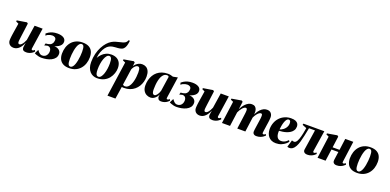

<svg xmlns="http://www.w3.org/2000/svg" viewBox="5 -2112 7345 3616"><g transform="rotate(20 3678.0 -304.0)"><path d="M152.5 12.5Q117 12.5 91.5 -2Q66 -16.5 52.2 -41.5Q38.5 -66.5 38.5 -97.5Q38.5 -113.5 40.2 -133.5Q42 -153.5 44.5 -175.8Q47 -198 50.5 -220.2Q54 -242.5 57 -262.5L86 -446L32 -472L35.5 -494L230.5 -525.5L252.5 -507.5L223.5 -286Q220.5 -265 217.5 -241Q214.5 -217 211.8 -194.8Q209 -172.5 207.2 -156Q205.5 -139.5 205.5 -132.5Q205.5 -118 208 -108.2Q210.5 -98.5 217 -93Q223.5 -87.5 236 -87.5Q256.5 -87.5 276.2 -107.2Q296 -127 312.8 -156Q329.5 -185 340 -212.5L386 -514H547.5L485.5 -94.5Q483.5 -78.5 490.2 -71.8Q497 -65 504.5 -65Q514 -65 525.5 -70.5Q537 -76 548.5 -87.5L561.5 -60.5Q547 -42.5 523.5 -26Q500 -9.5 470.2 0.8Q440.5 11 407 11Q366 11 346.2 -5.2Q326.5 -21.5 325.5 -51Q325.5 -56.5 326.5 -67.2Q327.5 -78 329.5 -91.5Q331.5 -105 333.8 -120.2Q336 -135.5 338 -149.5H336Q325 -120 307.8 -91.2Q290.5 -62.5 267.5 -39Q244.5 -15.5 215.8 -1.5Q187 12.5 152.5 12.5Z M714.5 9Q681.5 9 652.2 2.2Q623 -4.5 600.8 -13.5Q578.5 -22.5 567 -28.5L607.5 -111Q618.5 -95.5 633.2 -78Q648 -60.5 667 -48.2Q686 -36 709.5 -36Q746 -36 770.8 -53.2Q795.5 -70.5 808 -98Q820.5 -125.5 820.5 -156.5Q820.5 -184.5 811.5 -204Q802.5 -223.5 785.2 -233.5Q768 -243.5 743.5 -243.5L682.5 -228L695.5 -271.5L742 -276.5Q788 -285 809 -306.5Q830 -328 836 -352Q842 -376 842 -391Q842 -425 819.2 -440.8Q796.5 -456.5 764 -456.5Q745 -456.5 721.2 -450.8Q697.5 -445 676.2 -434.2Q655 -423.5 643 -407.5L628.5 -445Q647 -463 676.5 -481.2Q706 -499.5 747.8 -511.8Q789.5 -524 844.5 -524Q921 -524 966.5 -496.2Q1012 -468.5 1012 -416Q1012 -381.5 993.5 -355.8Q975 -330 944.5 -312Q914 -294 877.2 -283Q840.5 -272 804 -267.5L792.5 -275Q861 -286 907.2 -274.2Q953.5 -262.5 977 -235Q1000.5 -207.5 1000.5 -171.5Q1000.5 -122 974.2 -87.5Q948 -53 905.5 -31.8Q863 -10.5 812.8 -0.8Q762.5 9 714.5 9Z M1348 -527.5Q1424 -527.5 1472.8 -501.2Q1521.5 -475 1544.8 -426.8Q1568 -378.5 1568 -312Q1568 -245.5 1548.5 -186.5Q1529 -127.5 1490.5 -82.2Q1452 -37 1396 -11.5Q1340 14 1268 14Q1193 14 1144.8 -12.5Q1096.5 -39 1073.2 -87.2Q1050 -135.5 1050 -199Q1050 -268 1069.5 -327.8Q1089 -387.5 1127.2 -432.5Q1165.5 -477.5 1221 -502.5Q1276.5 -527.5 1348 -527.5ZM1339.5 -494Q1314 -494 1294.5 -471.8Q1275 -449.5 1261.5 -412.8Q1248 -376 1239.2 -331.8Q1230.5 -287.5 1226.8 -241.8Q1223 -196 1223 -157.5Q1223 -120 1227.2 -88.5Q1231.5 -57 1243.5 -38.5Q1255.5 -20 1279 -20Q1304.5 -20 1324 -42.2Q1343.5 -64.5 1357 -101.8Q1370.5 -139 1379 -183.8Q1387.5 -228.5 1391.5 -274.2Q1395.5 -320 1395.5 -359Q1395.5 -400.5 1391 -430.8Q1386.5 -461 1374.8 -477.5Q1363 -494 1339.5 -494Z M2170 -862 2167 -838.5Q2161.5 -793 2149.5 -756.2Q2137.5 -719.5 2114.8 -695.5Q2092 -671.5 2052 -663Q2041.5 -661 2029.2 -659.2Q2017 -657.5 2004 -656Q1987.5 -654 1960.8 -653.2Q1934 -652.5 1901.8 -646.8Q1869.5 -641 1837 -625Q1803.5 -608.5 1771.8 -567.2Q1740 -526 1718.2 -468.5Q1696.5 -411 1692 -345Q1715.5 -387 1750 -422.2Q1784.5 -457.5 1830.2 -478.5Q1876 -499.5 1932.5 -499.5Q1994.5 -499.5 2039.5 -476.5Q2084.5 -453.5 2109 -408.8Q2133.5 -364 2133.5 -298Q2133.5 -248 2115.5 -193.8Q2097.5 -139.5 2060.5 -92.5Q2023.5 -45.5 1965 -16.5Q1906.5 12.5 1826 12.5Q1784.5 12.5 1747.2 -2.5Q1710 -17.5 1681.5 -48.5Q1653 -79.5 1636.8 -126.2Q1620.5 -173 1620.5 -235.5Q1620.5 -327.5 1640.2 -405.2Q1660 -483 1692.8 -545Q1725.5 -607 1765.2 -651.2Q1805 -695.5 1846 -719Q1882 -740 1919 -751.5Q1956 -763 1990.8 -770.5Q2025.5 -778 2055.2 -786.8Q2085 -795.5 2106.8 -810.8Q2128.5 -826 2139 -853.5L2141.5 -862ZM1904 -461.5Q1877 -461.5 1854.8 -435Q1832.5 -408.5 1816 -363.5Q1799.5 -318.5 1790.8 -262Q1782 -205.5 1782.5 -146Q1782.5 -98.5 1789.5 -71.5Q1796.5 -44.5 1810 -33.2Q1823.5 -22 1841.5 -22Q1870.5 -22 1892.8 -49.8Q1915 -77.5 1930.5 -123Q1946 -168.5 1953.8 -222.8Q1961.5 -277 1961.5 -329.5Q1961 -404.5 1946.5 -433Q1932 -461.5 1904 -461.5Z M2126 254 2226 -446 2172.5 -470.5 2176 -492 2373 -525.5 2394.5 -507.5 2385 -429.5Q2398.5 -455 2422.5 -477.2Q2446.5 -499.5 2477.2 -513Q2508 -526.5 2542 -526.5Q2585.5 -526.5 2620.5 -506.2Q2655.5 -486 2675.8 -443.2Q2696 -400.5 2696 -333.5Q2696 -280.5 2682.2 -230Q2668.5 -179.5 2641.8 -135.8Q2615 -92 2575.2 -58.8Q2535.5 -25.5 2482.8 -7Q2430 11.5 2365.5 11.5Q2355.5 11.5 2344.8 10.5Q2334 9.5 2323.5 8L2286 254ZM2330 -41.5Q2336.5 -34 2347 -28.8Q2357.5 -23.5 2373.5 -23.5Q2406.5 -23.5 2431.2 -44Q2456 -64.5 2473.5 -98.8Q2491 -133 2502 -175.8Q2513 -218.5 2518 -264.5Q2523 -310.5 2523 -353Q2523 -387.5 2518.8 -412Q2514.5 -436.5 2504.2 -449Q2494 -461.5 2475.5 -461.5Q2454 -461.5 2433.5 -444.8Q2413 -428 2397.8 -404.5Q2382.5 -381 2376 -361Z M3193 -96Q3191 -77.5 3195.5 -71.2Q3200 -65 3209 -65Q3219.5 -65 3230 -69.8Q3240.5 -74.5 3253 -87.5L3265.5 -60.5Q3252 -43.5 3229.8 -27Q3207.5 -10.5 3177.8 0.2Q3148 11 3111.5 11Q3068.5 11 3052 -13Q3035.5 -37 3038.5 -66L3044 -106Q3034.5 -80 3013.8 -53Q2993 -26 2963.2 -7.5Q2933.5 11 2895.5 11Q2851.5 11 2813.8 -9.8Q2776 -30.5 2753 -71.8Q2730 -113 2730 -174.5Q2730 -231 2743.2 -282.8Q2756.5 -334.5 2782.8 -378.5Q2809 -422.5 2848.2 -455Q2887.5 -487.5 2939.8 -505.8Q2992 -524 3056.5 -524Q3087.5 -524 3113.5 -517.8Q3139.5 -511.5 3161.5 -503.5L3255 -522ZM3088 -473Q3085 -479.5 3076 -485.8Q3067 -492 3051 -492Q3014.5 -492 2989 -470.5Q2963.5 -449 2946.5 -413Q2929.5 -377 2920 -333Q2910.5 -289 2906.8 -243.5Q2903 -198 2903 -158.5Q2903 -117.5 2909.8 -95.8Q2916.5 -74 2927.8 -66Q2939 -58 2951.5 -58Q2964.5 -58 2977.8 -67.5Q2991 -77 3003.8 -94Q3016.5 -111 3027.2 -133.2Q3038 -155.5 3044.5 -180.5Z M3420 9Q3387 9 3357.8 2.2Q3328.5 -4.5 3306.2 -13.5Q3284 -22.5 3272.5 -28.5L3313 -111Q3324 -95.5 3338.8 -78Q3353.5 -60.5 3372.5 -48.2Q3391.5 -36 3415 -36Q3451.5 -36 3476.2 -53.2Q3501 -70.5 3513.5 -98Q3526 -125.5 3526 -156.5Q3526 -184.5 3517 -204Q3508 -223.5 3490.8 -233.5Q3473.5 -243.5 3449 -243.5L3388 -228L3401 -271.5L3447.5 -276.5Q3493.5 -285 3514.5 -306.5Q3535.5 -328 3541.5 -352Q3547.5 -376 3547.5 -391Q3547.5 -425 3524.8 -440.8Q3502 -456.5 3469.5 -456.5Q3450.5 -456.5 3426.8 -450.8Q3403 -445 3381.8 -434.2Q3360.5 -423.5 3348.5 -407.5L3334 -445Q3352.5 -463 3382 -481.2Q3411.5 -499.5 3453.2 -511.8Q3495 -524 3550 -524Q3626.5 -524 3672 -496.2Q3717.5 -468.5 3717.5 -416Q3717.5 -381.5 3699 -355.8Q3680.5 -330 3650 -312Q3619.5 -294 3582.8 -283Q3546 -272 3509.5 -267.5L3498 -275Q3566.5 -286 3612.8 -274.2Q3659 -262.5 3682.5 -235Q3706 -207.5 3706 -171.5Q3706 -122 3679.8 -87.5Q3653.5 -53 3611 -31.8Q3568.5 -10.5 3518.2 -0.8Q3468 9 3420 9Z M3883.5 12.5Q3848 12.5 3822.5 -2Q3797 -16.5 3783.2 -41.5Q3769.5 -66.5 3769.5 -97.5Q3769.5 -113.5 3771.2 -133.5Q3773 -153.5 3775.5 -175.8Q3778 -198 3781.5 -220.2Q3785 -242.5 3788 -262.5L3817 -446L3763 -472L3766.5 -494L3961.5 -525.5L3983.5 -507.5L3954.5 -286Q3951.5 -265 3948.5 -241Q3945.5 -217 3942.8 -194.8Q3940 -172.5 3938.2 -156Q3936.5 -139.5 3936.5 -132.5Q3936.5 -118 3939 -108.2Q3941.5 -98.5 3948 -93Q3954.5 -87.5 3967 -87.5Q3987.5 -87.5 4007.2 -107.2Q4027 -127 4043.8 -156Q4060.5 -185 4071 -212.5L4117 -514H4278.5L4216.5 -94.5Q4214.5 -78.5 4221.2 -71.8Q4228 -65 4235.5 -65Q4245 -65 4256.5 -70.5Q4268 -76 4279.5 -87.5L4292.5 -60.5Q4278 -42.5 4254.5 -26Q4231 -9.5 4201.2 0.8Q4171.5 11 4138 11Q4097 11 4077.2 -5.2Q4057.5 -21.5 4056.5 -51Q4056.5 -56.5 4057.5 -67.2Q4058.5 -78 4060.5 -91.5Q4062.5 -105 4064.8 -120.2Q4067 -135.5 4069 -149.5H4067Q4056 -120 4038.8 -91.2Q4021.5 -62.5 3998.5 -39Q3975.5 -15.5 3946.8 -1.5Q3918 12.5 3883.5 12.5Z M4557.5 -507.5 4537.5 -347.5Q4549 -376.5 4568.5 -407.5Q4588 -438.5 4614.2 -465.2Q4640.5 -492 4671.8 -508.8Q4703 -525.5 4739 -525.5Q4780.5 -525.5 4805 -505.8Q4829.5 -486 4839.2 -450.8Q4849 -415.5 4844 -368.5Q4843.5 -361.5 4842.2 -350.2Q4841 -339 4839.2 -328Q4837.5 -317 4835.5 -308.5L4818 -290.5Q4834.5 -344 4857.8 -387Q4881 -430 4910.2 -461Q4939.5 -492 4972.8 -508.8Q5006 -525.5 5042 -525.5Q5097.5 -525.5 5125.2 -493Q5153 -460.5 5153 -411Q5153 -384.5 5150 -357Q5147 -329.5 5142.8 -301.8Q5138.5 -274 5134.5 -247Q5131.5 -222.5 5127 -193.5Q5122.5 -164.5 5119 -137.8Q5115.5 -111 5113.5 -94Q5113.5 -76 5119.5 -70.5Q5125.5 -65 5132.5 -65Q5141 -65 5152.2 -70Q5163.5 -75 5176.5 -87L5189 -61Q5177.5 -48.5 5155 -31.5Q5132.5 -14.5 5098.2 -1.5Q5064 11.5 5017 11.5Q4997.5 11.5 4981.2 4.2Q4965 -3 4955.5 -17.2Q4946 -31.5 4946 -53.5Q4946 -66 4949.5 -94.5Q4953 -123 4958.2 -156.5Q4963.5 -190 4967 -217Q4971.5 -248.5 4976 -279Q4980.5 -309.5 4983.5 -334.2Q4986.5 -359 4986 -373.5Q4986 -399 4980.8 -410.8Q4975.5 -422.5 4957.5 -422.5Q4940 -422.5 4920 -407.8Q4900 -393 4880.5 -367.2Q4861 -341.5 4844.5 -309.8Q4828 -278 4818 -244L4841.5 -340Q4839.5 -320.5 4838 -307.2Q4836.5 -294 4834.8 -280.5Q4833 -267 4830.5 -247L4797 0H4635L4664.5 -217Q4668.5 -249 4672.8 -279Q4677 -309 4679.8 -333.8Q4682.5 -358.5 4682.5 -373Q4682 -399.5 4676.5 -411Q4671 -422.5 4652.5 -422.5Q4637 -422.5 4619.5 -410Q4602 -397.5 4585 -377Q4568 -356.5 4553.2 -332.2Q4538.5 -308 4529 -284.5L4490 0H4328.5L4389 -446L4335.5 -470.5L4339 -492L4535.5 -525.5Z M5643 -101.5Q5629 -81.5 5597.8 -55Q5566.5 -28.5 5519.2 -8.2Q5472 12 5410 12Q5358 12 5320.2 -5.8Q5282.5 -23.5 5258.5 -53.5Q5234.5 -83.5 5223.2 -120.5Q5212 -157.5 5211.5 -196.5Q5211.5 -268.5 5235 -329.5Q5258.5 -390.5 5301 -435Q5343.5 -479.5 5401.2 -504.2Q5459 -529 5526.5 -529Q5581.5 -529 5614.8 -514.8Q5648 -500.5 5663.2 -476.2Q5678.5 -452 5679 -421Q5679 -375.5 5659 -342.8Q5639 -310 5606.2 -288.5Q5573.5 -267 5534.8 -254.2Q5496 -241.5 5457 -236Q5418 -230.5 5387.5 -229.5Q5385 -194.5 5389 -163.8Q5393 -133 5404.5 -110.2Q5416 -87.5 5436.8 -74.5Q5457.5 -61.5 5488 -61.5Q5520 -61.5 5546 -71.8Q5572 -82 5592 -97.8Q5612 -113.5 5626 -129ZM5490.5 -491Q5466.5 -491 5449 -468.2Q5431.5 -445.5 5419.2 -409.8Q5407 -374 5399.5 -333.5Q5392 -293 5389 -257.5Q5404.5 -260.5 5423.2 -269.8Q5442 -279 5461 -293.8Q5480 -308.5 5495.8 -329Q5511.5 -349.5 5521.2 -374.8Q5531 -400 5531 -430Q5530.5 -465.5 5519.2 -478.2Q5508 -491 5490.5 -491Z M6129 -96Q6126 -76.5 6133.5 -70.8Q6141 -65 6148 -65Q6156 -65 6167.8 -70Q6179.5 -75 6193 -87L6205.5 -61Q6193 -47 6170 -30.2Q6147 -13.5 6115 -1Q6083 11.5 6043 11.5Q5998 11.5 5977 -9.8Q5956 -31 5961.5 -65L6022.5 -467.5H5903Q5887 -388.5 5872 -314.8Q5857 -241 5839.5 -180.2Q5822 -119.5 5798.5 -77.5Q5772.5 -31 5743.5 -11.5Q5714.5 8 5683.5 8Q5668.5 8 5657 5.2Q5645.5 2.5 5638.5 -1L5680 -142.5Q5686.5 -140.5 5693.2 -138.2Q5700 -136 5708 -134.2Q5716 -132.5 5725 -132.5Q5741.5 -132.5 5755.2 -144Q5769 -155.5 5780.5 -175.2Q5792 -195 5801.2 -220.5Q5810.5 -246 5818 -274.5Q5827 -307 5833.5 -340Q5840 -373 5845 -402.5Q5850 -432 5853.5 -452L5768 -487L5774 -513H6193.5Z M6718.5 -96Q6716 -77.5 6722 -71.2Q6728 -65 6735.5 -65Q6744 -65 6755 -69.8Q6766 -74.5 6780 -87L6792.5 -61Q6781 -48.5 6759 -31.5Q6737 -14.5 6703.8 -1.5Q6670.5 11.5 6625 11.5Q6607 11.5 6588.5 4.5Q6570 -2.5 6559.2 -20.5Q6548.5 -38.5 6552.5 -70.5L6575.5 -236H6437.5L6405 0H6244L6304 -445L6250.5 -470.5L6254 -492L6451.5 -525.5L6474 -507L6443.5 -282H6582L6613 -512.5H6774.5Z M7117.5 -527.5Q7193.5 -527.5 7242.2 -501.2Q7291 -475 7314.2 -426.8Q7337.5 -378.5 7337.5 -312Q7337.5 -245.5 7318 -186.5Q7298.5 -127.5 7260 -82.2Q7221.5 -37 7165.5 -11.5Q7109.5 14 7037.5 14Q6962.5 14 6914.2 -12.5Q6866 -39 6842.8 -87.2Q6819.5 -135.5 6819.5 -199Q6819.5 -268 6839 -327.8Q6858.5 -387.5 6896.8 -432.5Q6935 -477.5 6990.5 -502.5Q7046 -527.5 7117.5 -527.5ZM7109 -494Q7083.5 -494 7064 -471.8Q7044.5 -449.5 7031 -412.8Q7017.5 -376 7008.8 -331.8Q7000 -287.5 6996.2 -241.8Q6992.5 -196 6992.5 -157.5Q6992.5 -120 6996.8 -88.5Q7001 -57 7013 -38.5Q7025 -20 7048.5 -20Q7074 -20 7093.5 -42.2Q7113 -64.5 7126.5 -101.8Q7140 -139 7148.5 -183.8Q7157 -228.5 7161 -274.2Q7165 -320 7165 -359Q7165 -400.5 7160.5 -430.8Q7156 -461 7144.2 -477.5Q7132.5 -494 7109 -494Z"/></g></svg>

Font: Merriweather 120pt Black
Style: Italic
Weight: 900
Italic angle: -7.8°
Version: Version 2.101